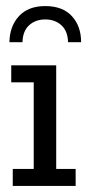

<svg xmlns="http://www.w3.org/2000/svg" viewBox="-20 -612 295 632"><path d="M22 0V-56H91V-341H17V-397H165V-56H229V0ZM11 -473Q12 -526 42.5 -559Q73 -592 129 -592Q186 -592 216.5 -559Q247 -526 247 -473H204Q203 -510 182 -529Q161 -548 129 -548Q97 -548 76 -529Q55 -510 54 -473Z"/></svg>

Font: Rokkitt
Style: Regular
Weight: 400
Designer: Vernon Adams
Foundry: Vernon Adams
Version: Version 3.103